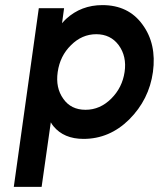

<svg xmlns="http://www.w3.org/2000/svg" viewBox="-20 -532 622 752"><path d="M231 -500 223 -441Q227 -446 231 -450Q235 -454 239 -458Q298 -512 381 -512Q483 -512 538 -436Q594 -360 579 -250Q564 -142 486 -64Q409 12 307 12Q230 12 189 -38Q186 -42 183.5 -45.5Q181 -49 179 -53L143 200H34L132 -500ZM315 -102Q372 -102 416 -146Q459 -189 468 -250Q477 -311 445 -355Q413 -398 357 -398Q301 -398 258 -355Q215 -313 206 -250Q197 -188 228 -145Q258 -102 315 -102Z"/></svg>

Font: Unageo
Style: SemiBold-Italic
Weight: 600
Designer: Richard Sepsi
Foundry: Richard Sepsi
Version: Version 2.000